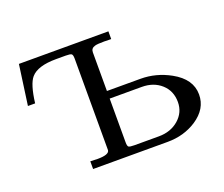

<svg xmlns="http://www.w3.org/2000/svg" viewBox="-83 -574 814 697"><g transform="rotate(-20 324.0 -225.5)"><path d="M622.6 -123Q622.6 -67.4 568.4 -31.7Q519.5 0 457 0H168.5V-29.8Q195.8 -28.8 196.3 -28.8Q241.2 -28.8 242.7 -45.9Q242.7 -47.9 242.7 -52.7V-399.4Q242.7 -414.6 237.8 -417.7Q232.9 -420.9 215.8 -420.9H178.7Q106.9 -420.9 81.1 -390.6Q61 -367.2 52.2 -295.9H24.4L45.9 -450.7H391.6V-420.9Q385.7 -420.9 376.5 -420.9Q368.2 -421.4 365.2 -421.4Q337.9 -421.4 328.6 -418.5Q312.5 -414.1 312.5 -398.4V-249H442.4Q502 -249 556.2 -219.2Q622.6 -182.6 622.6 -123ZM541 -123.5Q541 -166.5 511.5 -193.1Q481.9 -219.7 436.5 -219.7H312.5V-50.8Q312.5 -36.1 316.9 -33Q321.3 -29.8 339.4 -29.8H433.6Q479.5 -29.8 510.3 -56.6Q541 -83.5 541 -123.5Z"/></g></svg>

Font: Kurinto Book Core
Style: Regular
Weight: 400
Designer: Kurinto was developed by Clint Goss from a range of fonts that are compatible with the SIL Open Font License Version 1.1
Foundry: Clinton F. Goss
Version: Version 2.196; July 25, 2020